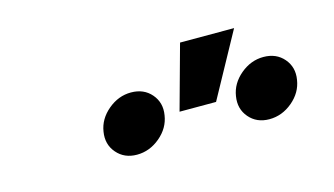

<svg xmlns="http://www.w3.org/2000/svg" viewBox="-42 -931 763 439"><g transform="rotate(-15 340.0 -711.0)"><path d="M552.7 -599.6Q522.9 -599.6 505.1 -620.4Q487.3 -641.1 492.2 -670.4Q496.6 -699.2 521.2 -720Q545.9 -740.7 575.7 -740.7Q606 -740.7 623.8 -720Q641.6 -699.2 636.7 -670.4Q632.3 -641.1 607.7 -620.4Q583 -599.6 552.7 -599.6ZM239.3 -599.6Q209.5 -599.6 191.7 -620.4Q173.8 -641.1 178.7 -670.4Q183.1 -699.2 207.8 -720Q232.4 -740.7 262.2 -740.7Q292.5 -740.7 310.3 -720Q328.1 -699.2 323.2 -670.4Q318.8 -641.1 294.2 -620.4Q269.5 -599.6 239.3 -599.6ZM358.4 -669.4 400.4 -821.8H528.3L444.8 -669.4Z"/></g></svg>

Font: Inter 28pt
Style: Bold Italic
Weight: 700
Italic angle: -9.3988°
Designer: Rasmus Andersson
Foundry: rsms
Version: Version 4.001;git-66647c0bb